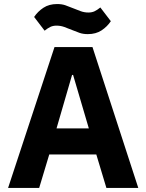

<svg xmlns="http://www.w3.org/2000/svg" viewBox="-20 -931 725 951"><path d="M507 0 457 -166H224L174 0H20L250 -698H438L665 0ZM342 -560H337L260 -295H420ZM415 -762Q392 -762 374.5 -768Q357 -774 338 -782Q316 -791 298 -797.5Q280 -804 260 -804Q243 -804 230 -798Q217 -792 201 -779L149 -847Q167 -874 195 -892.5Q223 -911 263 -911Q286 -911 303.5 -905Q321 -899 340 -891Q362 -882 380 -875.5Q398 -869 418 -869Q435 -869 448 -875Q461 -881 477 -894L529 -826Q511 -799 483 -780.5Q455 -762 415 -762Z"/></svg>

Font: IBM Plex Sans Hebrew
Style: Bold
Weight: 700
Designer: Mike Abbink, Paul van der Laan, Pieter van Rosmalen, Yanek Iontef
Foundry: Bold Monday
Version: Version 1.2